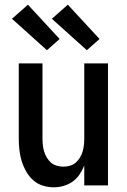

<svg xmlns="http://www.w3.org/2000/svg" viewBox="-20 -790 540 818"><path d="M209 8Q185 8 161.5 0.5Q138 -7 120.5 -23Q103 -39 91 -60.5Q79 -82 72 -105Q65 -128 62.5 -152Q60 -176 60 -200V-520H161V-200Q161 -186 162.5 -172Q164 -158 168 -144.5Q172 -131 179.5 -118.5Q187 -106 197.5 -97Q208 -88 222 -84Q236 -80 250 -80Q264 -80 278 -84Q292 -88 302.5 -97Q313 -106 320.5 -118.5Q328 -131 332 -144.5Q336 -158 337.5 -172Q339 -186 339 -200V-520H440V0H339V-85Q331 -65 319 -47Q307 -29 289.5 -16.5Q272 -4 251 2Q230 8 209 8ZM350 -576 201 -710 269 -770 404 -624ZM180 -576 31 -710 99 -770 234 -624Z"/></svg>

Font: Zed Mono Semibold
Style: Regular
Weight: 600
Monospace: yes
Designer: Belleve Invis
Foundry: Belleve Invis
Version: Version 1.0.0; ttfautohint (v1.8.4)